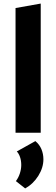

<svg xmlns="http://www.w3.org/2000/svg" viewBox="-20 -743 315 1075"><path d="M67 0V-698L208 -723V0ZM121 312 69 271Q84 251 91.5 227Q99 203 99 181Q99 156 92 136Q85 116 74 105L178 47Q201 66 212 92.5Q223 119 223 149Q223 196 194.5 241.5Q166 287 121 312Z"/></svg>

Font: Ysabeau Office ExtraBold
Style: Regular
Weight: 800
Designer: Christian Thalmann (Catharsis Fonts)
Version: Version 2.001;gftools[0.9.30]; featfreeze: tnum,lnum,ss02